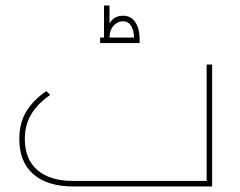

<svg xmlns="http://www.w3.org/2000/svg" viewBox="-20 -676 869 696"><path d="M749 -442V0H247Q152 0 101 -44.5Q50 -89 50 -172Q50 -229 74.5 -270.5Q99 -312 148 -346L162 -332Q116 -300 93 -261.5Q70 -223 70 -172Q70 -99 115.5 -59.5Q161 -20 247 -20H729V-442ZM343 -540H357V-656H377V-591Q393 -619 426 -619Q454 -619 469.5 -597Q485 -575 486 -540V-520H343ZM466 -540Q465 -568 454.5 -583.5Q444 -599 426 -599Q406 -599 391.5 -582.5Q377 -566 377 -540Z"/></svg>

Font: Montserrat-Arabic Thin
Style: Regular
Weight: 250
Designer: Mohamed Gaber
Foundry: Kief Type Foundry
Version: Version 5.008